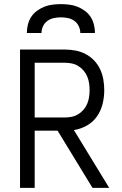

<svg xmlns="http://www.w3.org/2000/svg" viewBox="-20 -910 590 930"><path d="M509 0H428L259 -277H148V0H77V-670H295Q321 -670 346.5 -665Q372 -660 395 -648Q418 -636 436 -617Q454 -598 465 -574.5Q476 -551 480.5 -525Q485 -499 485 -473Q485 -440 477 -407Q469 -374 450 -346.5Q431 -319 401 -302Q371 -285 338 -280ZM148 -341H295Q312 -341 328.5 -344.5Q345 -348 359.5 -357Q374 -366 385 -379Q396 -392 402.5 -407.5Q409 -423 411.5 -440Q414 -457 414 -473Q414 -490 411.5 -507Q409 -524 402.5 -539.5Q396 -555 385 -568Q374 -581 359.5 -590Q345 -599 328.5 -602.5Q312 -606 295 -606H148ZM110 -750Q110 -770 115 -790.5Q120 -811 131 -828Q142 -845 159 -857.5Q176 -870 195 -877.5Q214 -885 234.5 -887.5Q255 -890 275 -890Q295 -890 315.5 -887.5Q336 -885 355 -877.5Q374 -870 391 -857.5Q408 -845 419 -828Q430 -811 435 -790.5Q440 -770 440 -750H369Q369 -767 361.5 -783Q354 -799 340 -809Q326 -819 309 -822.5Q292 -826 275 -826Q258 -826 241 -822.5Q224 -819 210 -809Q196 -799 188.5 -783Q181 -767 181 -750Z"/></svg>

Font: Lode
Style: Regular
Weight: 400
Monospace: yes
Designer: Belleve Invis
Foundry: Belleve Invis
Version: Version 29.2.0; ttfautohint (v1.8.3)